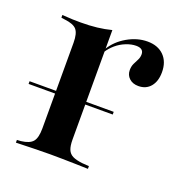

<svg xmlns="http://www.w3.org/2000/svg" viewBox="-90 -508 564 588"><g transform="rotate(20 192.0 -214.5)"><path d="M132.3 -2.4Q104.8 -2.4 79.4 -1.6Q54 -0.8 21.8 0V-8.9L34.7 -9.7Q62.1 -12.9 72.6 -25.4Q83.1 -37.9 83.1 -68.5V-207.3H181.5V-68.5Q181.5 -47.6 186.3 -35.9Q191.1 -24.2 202.4 -18.5Q213.7 -12.9 233.9 -10.5L256.5 -8.9V0Q233.1 -0.8 212.5 -1.2Q191.9 -1.6 172.6 -2Q153.2 -2.4 132.3 -2.4ZM83.1 -207.3V-347.6Q83.1 -378.2 72.6 -390.3Q62.1 -402.4 33.1 -405.6L21.8 -407.3V-416.1Q41.9 -414.5 55.2 -414.1Q68.5 -413.7 82.3 -413.7Q110.5 -413.7 135.1 -416.5Q159.7 -419.4 181.5 -425V-416.1V-207.3ZM314.5 -291.1Q296 -291.1 284.7 -301.6Q273.4 -312.1 273.4 -328.2Q273.4 -340.3 277.8 -349.6Q282.3 -358.9 286.7 -367.3Q291.1 -375.8 291.1 -385.5Q291.1 -404.8 266.9 -404.8Q251.6 -404.8 234.3 -398Q216.9 -391.1 202.8 -379Q188.7 -366.9 179.8 -352.4V-362.1Q197.6 -391.9 229.8 -410.5Q262.1 -429 295.2 -429Q329 -429 348.8 -409.3Q368.5 -389.5 368.5 -355.6Q368.5 -325.8 354 -308.5Q339.5 -291.1 314.5 -291.1ZM-3.2 -182.3V-191.1H271V-182.3Z"/></g></svg>

Font: Playfair 144pt SemiCondensed SemiBold
Style: Regular
Weight: 600
Width: 4
Designer: Claus Eggers Sørensen
Foundry: Claus Eggers Sørensen
Version: Version 2.203